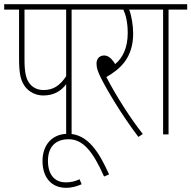

<svg xmlns="http://www.w3.org/2000/svg" viewBox="-20 -642 914 917"><path d="M322 -596H411V-622H0V-596H71V-363C71 -289 79 -256 100 -228C120 -202 151 -186 187 -186C240 -186 274 -210 296 -240V0H322ZM296 -596V-278C265 -232 234 -212 188 -212C160 -212 138 -223 123 -241C105 -263 97 -293 97 -359V-596Z M370 238 360 214C340 224 318 229 294 229C250 229 209 202 209 126C209 63 242 23 308 23C375 23 423 79 477 201L501 191C455 89 401 -3 305 -3C227 -3 183 52 183 127C183 208 228 255 295 255C326 255 348 247 370 238Z M662 -2C602 -78 534 -185 488 -274C552 -311 616 -364 616 -482C616 -521 608 -568 597 -596H695V-622H399V-596H569C579 -575 590 -540 590 -484C590 -414 566 -365 530 -336C512 -365 496 -377 477 -377C457 -377 441 -363 441 -339C441 -319 445 -304 463 -268C490 -214 559 -96 641 12Z M785 -596H874V-622H683V-596H759V0H785Z"/></svg>

Font: Noto Sans ExtraCondensed Thin
Style: Italic
Weight: 100
Width: 2
Italic angle: -12°
Designer: Monotype Design Team
Foundry: Monotype Imaging Inc.
Version: Version 2.013